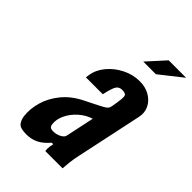

<svg xmlns="http://www.w3.org/2000/svg" viewBox="-216 -816 917 917"><g transform="rotate(45 243.0 -357.5)"><path d="M136 8Q171.5 8 198.2 -5.8Q225 -19.5 251 -50H261Q252.5 -7 258.5 0H374Q376 -27.5 377.8 -43Q379.5 -58.5 381.5 -69.8Q383.5 -81 386.5 -95L458 -431Q465.5 -465 451.8 -493Q438 -521 409 -538Q380 -555 340.5 -555Q295.5 -555 253.5 -534Q211.5 -513 182.8 -478.5Q154 -444 148 -403.5L145.5 -386H259.5Q271 -438 281 -452.2Q291 -466.5 311 -466.5Q337 -466.5 339 -451.8Q341 -437 336 -407.5L331 -377.5Q329.5 -369.5 326.8 -363.8Q324 -358 313.8 -351.2Q303.5 -344.5 280.8 -333Q258 -321.5 217 -301Q159.5 -272.5 124.5 -229.5Q89.5 -186.5 75.8 -138.2Q62 -90 67.5 -46Q70.5 -23 82.8 -7.5Q95 8 136 8ZM217.5 -93Q202 -93 196.5 -98.8Q191 -104.5 190 -114Q186.5 -145 201.8 -176.5Q217 -208 245.2 -233.2Q273.5 -258.5 308.5 -269.5L277.5 -124Q275 -112 256.8 -102.5Q238.5 -93 217.5 -93ZM286 -633H371.5L485.5 -723H367.5Z"/></g></svg>

Font: League Gothic SemiExpanded Italic
Style: Regular
Weight: 400
Width: 6
Designer: The League of Moveable Type
Version: Version 1.600; ttfautohint (v1.8.3)